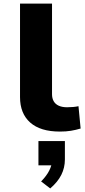

<svg xmlns="http://www.w3.org/2000/svg" viewBox="-20 -725 478 1074"><path d="M315 11Q206 11 149 -39.5Q92 -90 92 -182V-705H271V-198Q271 -175 280.5 -158.5Q290 -142 309 -133.5Q328 -125 355 -125Q372 -125 389 -126.5Q406 -128 419 -131L431 -6Q404 2 377 6.5Q350 11 315 11ZM261 329 210 290Q241 258 255.5 229Q270 200 271 175L300 200H195V64H343V167Q343 213 323 253Q303 293 261 329Z"/></svg>

Font: Nunito Sans 7pt Expanded ExtraBold
Style: Regular
Weight: 800
Width: 7
Designer: Vernon Adams
Foundry: Vernon Adams
Version: Version 3.101;gftools[0.9.27]